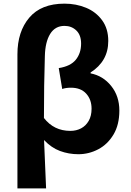

<svg xmlns="http://www.w3.org/2000/svg" viewBox="-20 -832 716 1053"><path d="M333.6 -812Q397.4 -812 452 -789.4Q506.6 -766.8 540.2 -720.7Q573.8 -674.6 573.8 -607.4Q573.8 -551.2 549.1 -507.9Q524.4 -464.6 476.8 -434.6V-429.6Q545 -416.4 589.8 -360.6Q634.6 -304.8 634.6 -225.6Q634.6 -148 602.5 -94.2Q570.4 -40.4 518.9 -13.3Q467.4 13.8 409.8 13.8Q357 13.8 309.2 -3.9Q261.4 -21.6 221.6 -64Q227.6 61.8 232.8 201.4H75.6V-534.2Q75.6 -658.6 140.7 -735.3Q205.8 -812 333.6 -812ZM482.2 -235.8Q482.2 -286 452.7 -318.5Q423.2 -351 369 -351Q341 -351 321.2 -344L302.2 -458.6Q366.8 -468.6 395.8 -504.5Q424.8 -540.4 424.8 -592.8Q424.8 -639.8 398.6 -664.9Q372.4 -690 333.8 -690Q282.4 -690 255.1 -645.9Q227.8 -601.8 226 -523.6Q221 -368.2 221 -184.8Q275.8 -114.2 365.8 -114.2Q398.4 -114.2 424.6 -128Q450.8 -141.8 466.5 -169.2Q482.2 -196.6 482.2 -235.8Z"/></svg>

Font: 寒蝉端黑体 Light
Style: Regular
Weight: 300
Designer: ChillDuanSans {Warren2060}; 
Source Han Sans {Ryoko NISHIZUKA 西塚涼子 (kana, bopomofo & ideographs); Paul D. Hunt (Latin, G
Foundry: ChillType&Adobe
Version: Version 1.300;Glyphs 3.3 (3306)